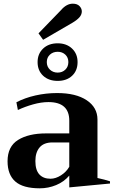

<svg xmlns="http://www.w3.org/2000/svg" viewBox="-20 -1012 625 1042"><path d="M189 -831 311 -957Q341 -992 375 -992Q399 -992 411.5 -979Q424 -966 424 -950Q424 -933 411.5 -918.5Q399 -904 374 -889L214 -796ZM184 -675Q184 -720 214 -748.5Q244 -777 293 -777Q341 -777 371 -748.5Q401 -720 401 -675Q401 -629 371.5 -601Q342 -573 293 -573Q244 -573 214 -601Q184 -629 184 -675ZM351 -675Q351 -700 334.5 -715.5Q318 -731 293 -731Q268 -731 251 -715.5Q234 -700 234 -675Q234 -650 251 -634Q268 -618 293 -618Q318 -618 334.5 -634Q351 -650 351 -675ZM21 -137Q21 -217 78 -252.5Q135 -288 230 -288H356V-357Q356 -458 243 -458Q204 -458 159.5 -445.5Q115 -433 77 -415L69 -457Q115 -481 172.5 -494Q230 -507 290 -507Q392 -507 450.5 -468Q509 -429 509 -363V-46Q550 -37 577 -28V-16L356 5V-59Q327 -25 284.5 -7.5Q242 10 196 10Q105 10 63 -27Q21 -64 21 -137ZM356 -107V-239H265Q218 -239 195 -212Q172 -185 172 -138Q172 -89 193.5 -65.5Q215 -42 254 -42Q282 -42 311 -60.5Q340 -79 356 -107Z"/></svg>

Font: Trirong Bold
Style: Regular
Weight: 700
Designer: Katatrad Team
Foundry: CadsonDemak
Version: Version 1.000